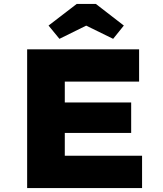

<svg xmlns="http://www.w3.org/2000/svg" viewBox="-20 -949 823 969"><path d="M117 0V-700H682V-537H307V-163H697V0ZM215 -278V-432H642V-278ZM280 -753 225 -820 367 -929H464L605 -820L551 -753L400 -827H430Z"/></svg>

Font: Lexend Exa ExtraBold
Style: Regular
Weight: 800
Designer: Bonnie Shaver-Troup, Thomas Jockin
Foundry: Lexend
Version: Version 1.007